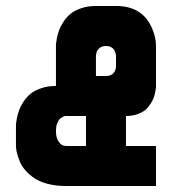

<svg xmlns="http://www.w3.org/2000/svg" viewBox="-20 -620 606 640"><path d="M500 0H200.2Q166 0 138.4 -7.3Q110.8 -14.6 94 -26.4Q77.1 -38.1 64.7 -52.2Q52.2 -66.4 46.4 -80.8Q40.5 -95.2 37.4 -106.9Q34.2 -118.7 33.7 -126L33.2 -133.3V-200.2Q33.2 -203.1 33.4 -207.8Q33.7 -212.4 36.4 -226.3Q39.1 -240.2 43.7 -252.9Q48.3 -265.6 58.3 -281Q68.4 -296.4 81.8 -307.4Q95.2 -318.4 117.2 -325.9Q139.2 -333.5 166.5 -333.5V-466.8Q166.5 -469.7 166.7 -474.4Q167 -479 169.7 -492.9Q172.4 -506.8 177 -519.5Q181.6 -532.2 191.7 -547.6Q201.7 -563 215.1 -574Q228.5 -585 250.5 -592.5Q272.5 -600.1 299.8 -600.1H366.7Q456.5 -600.1 487.8 -523.4Q500 -494.1 500 -466.8V-333.5Q500 -331.5 499.8 -327.9Q499.5 -324.2 497.6 -313.7Q495.6 -303.2 492.2 -293.9Q488.8 -284.7 481.2 -272.9Q473.6 -261.2 463.6 -252.9Q453.6 -244.6 437 -239Q420.4 -233.4 399.9 -233.4V-133.3H500ZM200.2 -133.3H266.6V-233.4H200.2Q198.7 -233.4 196.5 -233.2Q194.3 -232.9 188.5 -230Q182.6 -227.1 178.2 -222.4Q173.8 -217.8 170.2 -207.5Q166.5 -197.3 166.5 -183.1Q166.5 -161.1 175 -148.7Q183.6 -136.2 191.9 -134.8ZM366.7 -399.9V-433.1Q366.7 -434.6 366.5 -436.8Q366.2 -439 364.5 -444.8Q362.8 -450.7 359.6 -455.1Q356.4 -459.5 349.6 -463.1Q342.8 -466.8 333.5 -466.8Q318.8 -466.8 310.3 -458.5Q301.8 -450.2 300.8 -441.4L299.8 -433.1V-366.7H333.5Q360.8 -366.7 366.2 -393.6Q366.7 -399.9 366.7 -399.9Z"/></svg>

Font: Malkor
Style: Bold
Weight: 700
Version: Version 1.3